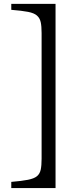

<svg xmlns="http://www.w3.org/2000/svg" viewBox="-20 -765 422 989"><path d="M266.1 -745.1V203.6H38.1V171.9Q92.3 167.5 124 161.1Q155.8 154.8 170.4 142.6Q185.1 130.4 189.7 109.1Q194.3 87.9 194.3 52.7V-594.7Q194.3 -629.9 189.7 -650.9Q185.1 -671.9 170.4 -684.8Q155.8 -697.8 124.5 -703.9Q93.3 -710 38.1 -714.4V-745.1Z"/></svg>

Font: Kurinto Seri
Style: Regular
Weight: 400
Designer: Kurinto was developed by Clint Goss from a range of fonts that are compatible with the SIL Open Font License Version 1.1
Foundry: Clinton F. Goss
Version: Version 2.196; July 25, 2020